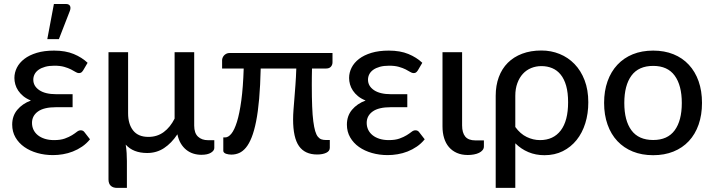

<svg xmlns="http://www.w3.org/2000/svg" viewBox="-20 -769 3570 960"><path d="M430 -72.5Q412.5 -51 390.5 -36Q368.5 -21 344.2 -11.5Q320 -2 294.8 2.2Q269.5 6.5 245 6.5Q203.5 6.5 166.5 -4Q129.5 -14.5 101.5 -34.2Q73.5 -54 57.2 -82.2Q41 -110.5 41 -146Q41 -189.5 66.5 -220Q92 -250.5 134.5 -266.5Q112 -275.5 96.5 -288.2Q81 -301 71 -316Q61 -331 56.5 -347.2Q52 -363.5 52 -379Q52 -406 64.5 -430.8Q77 -455.5 101.8 -474.5Q126.5 -493.5 163.8 -504.8Q201 -516 250.5 -516Q307.5 -516 348.5 -499Q389.5 -482 418 -455L396 -417.5Q390.5 -409 385.8 -406.2Q381 -403.5 374 -403.5Q367 -403.5 357.8 -409.2Q348.5 -415 334.8 -422Q321 -429 300.8 -434.8Q280.5 -440.5 252 -440.5Q225.5 -440.5 205.8 -435Q186 -429.5 172.8 -420Q159.5 -410.5 153 -397.8Q146.5 -385 146.5 -370.5Q146.5 -338.5 176.5 -318.2Q206.5 -298 261 -298H343V-233H261Q199.5 -233 169.8 -211.5Q140 -190 140 -154.5Q140 -136 147.5 -120.2Q155 -104.5 169.2 -93Q183.5 -81.5 204 -75Q224.5 -68.5 250.5 -68.5Q282.5 -68.5 304 -76.2Q325.5 -84 340 -93Q354.5 -102 364.2 -109.8Q374 -117.5 383.5 -117.5Q395.5 -117.5 402 -108.5ZM216.5 -573.5 249.5 -749H310Q324.5 -749 329.8 -739.8Q335 -730.5 329.5 -715L274.5 -573.5Z M1051.5 -68V-29Q1051.5 -16 1034.8 -5.5Q1018 5 987 5Q966 5 946.8 -1Q927.5 -7 911.5 -19.8Q895.5 -32.5 884 -51.8Q872.5 -71 867 -97.5Q837.5 -53 800.2 -28.5Q763 -4 716 -4Q646 -4 608.5 -46Q612 -25 613.2 -3.5Q614.5 18 614.5 36V170.5H566Q545 170.5 533.8 159.8Q522.5 149 522.5 128.5V-508H620.5V-202.5Q620.5 -148.5 645.8 -116.5Q671 -84.5 722 -84.5Q766 -84.5 798.8 -108.8Q831.5 -133 853 -176V-508H951V-141Q951 -103.5 970 -85.8Q989 -68 1020.5 -68Z M1642.5 -457.5Q1642.5 -444.5 1634.5 -435.5Q1626.5 -426.5 1611 -426.5H1540Q1539.5 -404 1539.2 -383.8Q1539 -363.5 1539 -343.5Q1539 -281.5 1540.8 -237.2Q1542.5 -193 1546.5 -162.5Q1550.5 -132 1556 -113.5Q1561.5 -95 1569.5 -85.2Q1577.5 -75.5 1587.2 -72.2Q1597 -69 1609 -69H1629V-30Q1629 -13.5 1611 -5Q1593 3.5 1566 3.5Q1504.5 3.5 1475 -38.5Q1445.5 -80.5 1445.5 -172Q1445.5 -194.5 1447.5 -220.2Q1449.5 -246 1452 -276.8Q1454.5 -307.5 1457.2 -344.5Q1460 -381.5 1461.5 -426.5H1283.5Q1281.5 -340.5 1275.8 -275Q1270 -209.5 1260.5 -161.8Q1251 -114 1238.2 -82Q1225.5 -50 1209.8 -31Q1194 -12 1175.8 -4Q1157.5 4 1137 4Q1130.5 4 1123.2 3Q1116 2 1110 -0.2Q1104 -2.5 1100.2 -6.2Q1096.5 -10 1096.5 -15V-82H1106.5Q1121.5 -82 1136.8 -100.5Q1152 -119 1164.8 -159.8Q1177.5 -200.5 1186.5 -266.2Q1195.5 -332 1198.5 -426.5H1090.5V-468Q1090.5 -474 1093 -480.2Q1095.5 -486.5 1100.2 -491.8Q1105 -497 1112 -500.5Q1119 -504 1128 -504H1642.5Z M2103.5 -72.5Q2086 -51 2064 -36Q2042 -21 2017.8 -11.5Q1993.5 -2 1968.2 2.2Q1943 6.5 1918.5 6.5Q1877 6.5 1840 -4Q1803 -14.5 1775 -34.2Q1747 -54 1730.8 -82.2Q1714.5 -110.5 1714.5 -146Q1714.5 -189.5 1740 -220Q1765.5 -250.5 1808 -266.5Q1785.5 -275.5 1770 -288.2Q1754.5 -301 1744.5 -316Q1734.5 -331 1730 -347.2Q1725.5 -363.5 1725.5 -379Q1725.5 -406 1738 -430.8Q1750.5 -455.5 1775.2 -474.5Q1800 -493.5 1837.2 -504.8Q1874.5 -516 1924 -516Q1981 -516 2022 -499Q2063 -482 2091.5 -455L2069.5 -417.5Q2064 -409 2059.2 -406.2Q2054.5 -403.5 2047.5 -403.5Q2040.5 -403.5 2031.2 -409.2Q2022 -415 2008.2 -422Q1994.5 -429 1974.2 -434.8Q1954 -440.5 1925.5 -440.5Q1899 -440.5 1879.2 -435Q1859.5 -429.5 1846.2 -420Q1833 -410.5 1826.5 -397.8Q1820 -385 1820 -370.5Q1820 -338.5 1850 -318.2Q1880 -298 1934.5 -298H2016.5V-233H1934.5Q1873 -233 1843.2 -211.5Q1813.5 -190 1813.5 -154.5Q1813.5 -136 1821 -120.2Q1828.5 -104.5 1842.8 -93Q1857 -81.5 1877.5 -75Q1898 -68.5 1924 -68.5Q1956 -68.5 1977.5 -76.2Q1999 -84 2013.5 -93Q2028 -102 2037.8 -109.8Q2047.5 -117.5 2057 -117.5Q2069 -117.5 2075.5 -108.5Z M2192.5 -508H2290.5V-142Q2290.5 -105.5 2306.2 -86.2Q2322 -67 2357 -67H2399.5V-37Q2399.5 -26.5 2393 -18.5Q2386.5 -10.5 2375.5 -5Q2364.5 0.5 2349.8 3.2Q2335 6 2319 6Q2288 6 2264.2 -4.5Q2240.5 -15 2224.5 -33.8Q2208.5 -52.5 2200.5 -78.8Q2192.5 -105 2192.5 -136.5Z M2556.5 -134Q2581.5 -99.5 2613.8 -84Q2646 -68.5 2680 -68.5Q2747 -68.5 2783.8 -116.8Q2820.5 -165 2820.5 -257.5Q2820.5 -306 2810.8 -340.2Q2801 -374.5 2783.2 -396.2Q2765.5 -418 2741 -428.2Q2716.5 -438.5 2687 -438.5Q2660 -438.5 2636 -428.8Q2612 -419 2594.5 -400Q2577 -381 2566.8 -353.2Q2556.5 -325.5 2556.5 -290ZM2458.5 -290Q2458.5 -341.5 2474 -383.5Q2489.5 -425.5 2519 -455Q2548.5 -484.5 2591 -500.5Q2633.5 -516.5 2687 -516.5Q2735.5 -516.5 2778 -499.2Q2820.5 -482 2852.5 -449Q2884.5 -416 2903 -367.8Q2921.5 -319.5 2921.5 -257.5Q2921.5 -201 2906.5 -152.8Q2891.5 -104.5 2863 -69Q2834.5 -33.5 2794 -13.2Q2753.5 7 2702.5 7Q2658.5 7 2621.8 -8.5Q2585 -24 2556.5 -52.5V170.5H2458.5Z M3246 -516Q3302 -516 3347.2 -497.8Q3392.5 -479.5 3424.2 -445.2Q3456 -411 3473 -362.8Q3490 -314.5 3490 -254.5Q3490 -194.5 3473 -146Q3456 -97.5 3424.2 -63.5Q3392.5 -29.5 3347.2 -11.2Q3302 7 3246 7Q3189.5 7 3144.2 -11.2Q3099 -29.5 3067 -63.5Q3035 -97.5 3017.8 -146Q3000.5 -194.5 3000.5 -254.5Q3000.5 -314.5 3017.8 -362.8Q3035 -411 3067 -445.2Q3099 -479.5 3144.2 -497.8Q3189.5 -516 3246 -516ZM3246 -69Q3318 -69 3353.5 -117.5Q3389 -166 3389 -254Q3389 -342 3353.5 -390.8Q3318 -439.5 3246 -439.5Q3173 -439.5 3137.2 -390.8Q3101.5 -342 3101.5 -254Q3101.5 -166 3137.2 -117.5Q3173 -69 3246 -69Z"/></svg>

Font: Lato 2
Style: Regular
Weight: 500
Designer: Lukasz Dziedzic with Adam Twardoch and Botio Nikoltchev
Foundry: tyPoland Lukasz Dziedzic
Version: Version 2.015; 2015-08-06; http://www.latofonts.com/